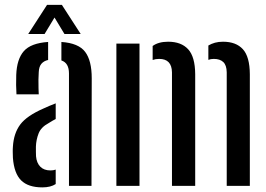

<svg xmlns="http://www.w3.org/2000/svg" viewBox="-20 -784 1124 810"><path d="M49.5 -386Q47 -423 48.5 -468Q51 -534.5 80.5 -568.2Q110 -602 183 -607V-531Q165 -527 154.8 -515Q144.5 -503 143.5 -480Q142.5 -467.5 142.2 -448.2Q142 -429 142.5 -411.5Q143 -394 143.5 -386ZM271 0V-474Q271 -518.5 239 -529V-607Q311.5 -602 339.2 -565.2Q367 -528.5 367 -454L366 0ZM34.5 -117.5Q34 -129.5 33.8 -142Q33.5 -154.5 34.5 -166Q38 -222 65.5 -258.8Q93 -295.5 164 -326.5Q176 -332 188.8 -337.5Q201.5 -343 215 -348V-282Q208 -278.5 200.8 -274.2Q193.5 -270 185 -264.5Q153 -247.5 142.8 -221Q132.5 -194.5 131.5 -165.5Q131.5 -152 131.5 -143.2Q131.5 -134.5 132 -124.5Q134.5 -96.5 150 -80.8Q165.5 -65 193 -65Q205.5 -65 215 -68.5V-7.5Q193.5 6.5 158.5 6.5Q99 6.5 69.2 -23Q39.5 -52.5 34.5 -117.5ZM99 -640.5 178.5 -763.5H241L320.5 -640.5H252L210 -710L168 -640.5Z M936.5 0V-479Q936 -509 922 -522.2Q908 -535.5 882 -535.5Q869 -535.5 859 -531.5V-592Q871.5 -599.5 886.8 -603.8Q902 -608 921 -608Q976 -608 1004.8 -576.2Q1033.5 -544.5 1034 -471V0ZM705.5 0V-479Q704.5 -535.5 651.5 -535.5Q636.5 -535.5 624 -531V-590Q648.5 -608 689.5 -608Q744.5 -608 773.8 -576.2Q803 -544.5 803.5 -471V0ZM471 0V-600H568.5V0Z"/></svg>

Font: Big Shoulders Stencil Text SemiBold
Style: Regular
Weight: 600
Designer: Patric King
Foundry: XO Type Co
Version: Version 1.000